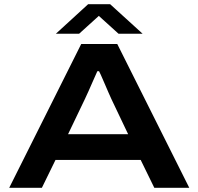

<svg xmlns="http://www.w3.org/2000/svg" viewBox="-20 -897 948 917"><path d="M24 0 368 -687H540L884 0H717L652 -133H245L180 0ZM305 -256H592L512 -424Q507 -435 497.5 -456.5Q488 -478 478.5 -500.5Q469 -523 461.5 -539.5Q454 -556 453 -557H445Q436 -537 424.5 -511Q413 -485 402.5 -461Q392 -437 385 -423ZM247 -736 401 -877H506L661 -736H546L419 -851H485L358 -736Z"/></svg>

Font: Archivo SemiBold Expanded SemiBold
Style: Regular
Weight: 600
Width: 7
Version: Version 2.001